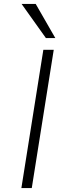

<svg xmlns="http://www.w3.org/2000/svg" viewBox="-20 -959 349 979"><path d="M89 0 201 -705H254L142 0ZM214 -765 90 -939H162L262 -765Z"/></svg>

Font: Nunito Sans 7pt SemiExpanded ExtraLight
Style: Italic
Weight: 250
Width: 6
Italic angle: -9°
Designer: Vernon Adams
Foundry: Vernon Adams
Version: Version 3.101;gftools[0.9.27]